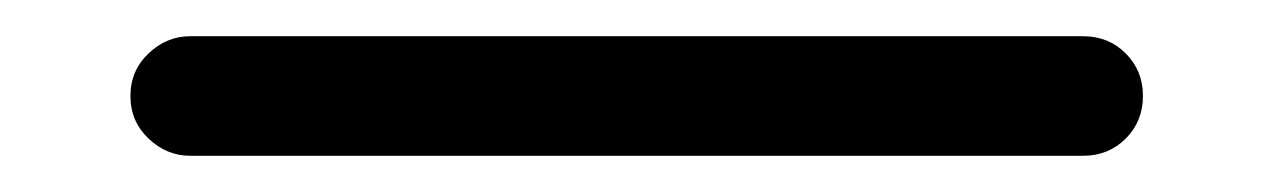

<svg xmlns="http://www.w3.org/2000/svg" viewBox="-20 61 703 106"><path d="M578 81Q592 81 601.5 90.5Q611 100 611 114Q611 128 601.5 137.5Q592 147 578 147H85Q72 147 62 137.5Q52 128 52 114Q52 100 62 90.5Q72 81 85 81Z"/></svg>

Font: Varela Round
Style: Regular
Weight: 400
Designer: Joe Prince
Foundry: Joe Prince
Version: Version 1.000